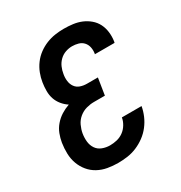

<svg xmlns="http://www.w3.org/2000/svg" viewBox="-175 -870 950 1005"><g transform="rotate(-30 300.0 -367.5)"><path d="M250 8Q218 8 187 2.5Q156 -3 129.5 -17.5Q103 -32 84 -55Q65 -78 54.5 -106.5Q44 -135 43 -167Q42 -199 47 -231Q51 -256 60.5 -281Q70 -306 88 -327Q106 -348 129 -362.5Q152 -377 178 -386Q158 -399 143 -417.5Q128 -436 120.5 -458Q113 -480 113 -505.5Q113 -531 117 -556Q121 -582 131 -608Q141 -634 158 -657Q175 -680 198 -697Q221 -714 247 -724.5Q273 -735 300 -739Q327 -743 353 -743Q381 -743 408 -739.5Q435 -736 459 -726Q483 -716 503 -699Q523 -682 534.5 -659.5Q546 -637 549.5 -610Q553 -583 549 -555L547 -546H428L429 -550Q432 -570 428 -588Q424 -606 412 -619Q400 -632 382 -637Q364 -642 345 -642Q325 -642 305 -635Q285 -628 269.5 -613Q254 -598 245.5 -578.5Q237 -559 234 -539Q230 -518 232.5 -497.5Q235 -477 246 -461.5Q257 -446 275.5 -439.5Q294 -433 315 -433H381L365 -332H299Q276 -332 252.5 -325.5Q229 -319 209.5 -303Q190 -287 179.5 -264.5Q169 -242 165 -219Q161 -194 163.5 -170.5Q166 -147 178.5 -128.5Q191 -110 213 -101.5Q235 -93 259 -93Q280 -93 301 -98Q322 -103 340 -116Q358 -129 370 -149Q382 -169 385 -189H504Q499 -161 487.5 -134Q476 -107 457.5 -83Q439 -59 414.5 -41Q390 -23 362.5 -11.5Q335 0 306.5 4Q278 8 250 8Z"/></g></svg>

Font: Iosevka Extended Oblique
Style: Bold
Weight: 700
Width: 7
Italic angle: -9°
Monospace: yes
Designer: Belleve Invis
Foundry: Belleve Invis
Version: Version 32.5.0; ttfautohint (v1.8.4)